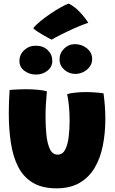

<svg xmlns="http://www.w3.org/2000/svg" viewBox="-20 -996 629 1048"><path d="M346.5 -482Q362.5 -487.5 391.8 -490.5Q421 -493.5 448.5 -493.5Q471.5 -493.5 499.2 -491.5Q527 -489.5 545 -486.5Q555 -415 555 -348Q555 -269.5 541.2 -200.8Q527.5 -132 496.5 -79.8Q465.5 -27.5 414.2 2.2Q363 32 288.5 32Q210 32 159 1.2Q108 -29.5 79.5 -85Q51 -140.5 39.5 -215.5Q28 -290.5 28 -378.5Q28 -440 32.5 -505Q49 -506.5 75.2 -507.8Q101.5 -509 123 -509Q154.5 -509 186.2 -506Q218 -503 236 -497.5Q233.5 -470.5 231 -434.2Q228.5 -398 228.5 -359.5Q228.5 -308.5 233.2 -260.8Q238 -213 252.2 -182.5Q266.5 -152 295 -152Q322 -152 336 -179.5Q350 -207 355 -249.8Q360 -292.5 360 -338Q360 -381 356 -420Q352 -459 346.5 -482ZM391.5 -592.5Q356.5 -592.5 330.8 -615.5Q305 -638.5 305 -672Q305 -706 329.8 -730.5Q354.5 -755 388.5 -755Q426.5 -755 454.8 -732Q483 -709 483 -673.5Q483 -649.5 469.2 -631.2Q455.5 -613 434.5 -602.8Q413.5 -592.5 391.5 -592.5ZM175.5 -589Q140.5 -589 113.2 -609.5Q86 -630 86 -662.5Q86 -698 112 -722.2Q138 -746.5 175 -746.5Q216 -746.5 240.8 -722.2Q265.5 -698 265.5 -663.5Q265.5 -631 239 -610Q212.5 -589 175.5 -589ZM355.5 -976.5Q385 -961 407.2 -938.8Q429.5 -916.5 443.8 -897.5Q458 -878.5 462 -872Q424.5 -859 383.2 -840.5Q342 -822 308.8 -805Q275.5 -788 262 -779.5Q257.5 -781.5 243.5 -789Q229.5 -796.5 212.8 -806.2Q196 -816 181.5 -825.8Q167 -835.5 161.5 -842Q176 -860.5 202.2 -881.8Q228.5 -903 258.2 -923Q288 -943 314.5 -957.5Q341 -972 355.5 -976.5Z"/></svg>

Font: Grandstander Black
Style: Regular
Weight: 900
Designer: Tyler Finck
Foundry: Etcetera Type Co
Version: Version 1.200; ttfautohint (v1.8.3)